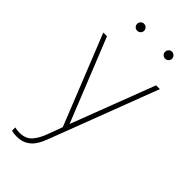

<svg xmlns="http://www.w3.org/2000/svg" viewBox="-289 -781 1056 1056"><g transform="rotate(45 239.0 -253.5)"><path d="M249 -50.8 431.6 -528.3H460.9L226.1 87.9Q219.7 104.5 210.7 126Q201.7 147.5 186.5 167.5Q171.4 187.5 147.2 200.4Q123 213.4 86.9 213.4Q79.1 213.4 66.4 211.9Q53.7 210.4 47.9 208L47.4 183.1Q54.7 185.1 66.4 186.3Q78.1 187.5 83 187.5Q132.3 187.5 157.7 158.2Q183.1 128.9 199.7 83L231.4 -2.9L21 -528.3H49.8L245.6 -41ZM118.7 -693.8Q118.7 -705.1 126.5 -713.1Q134.3 -721.2 145.5 -721.2Q156.7 -721.2 164.8 -713.1Q172.9 -705.1 172.9 -693.8Q172.9 -682.6 164.8 -674.8Q156.7 -667 145.5 -667Q134.3 -667 126.5 -674.8Q118.7 -682.6 118.7 -693.8ZM335.9 -693.8Q335.9 -705.1 343.8 -713.1Q351.6 -721.2 362.8 -721.2Q374 -721.2 382.1 -713.1Q390.1 -705.1 390.1 -693.8Q390.1 -682.6 382.1 -674.8Q374 -667 362.8 -667Q351.6 -667 343.8 -674.8Q335.9 -682.6 335.9 -693.8Z"/></g></svg>

Font: Vazirmatn RD UI Thin
Style: Regular
Weight: 100
Designer: Saber Rastikerdar
Foundry: Saber Rastikerdar
Version: Version 33.003